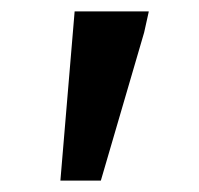

<svg xmlns="http://www.w3.org/2000/svg" viewBox="-20 -726 349 337"><path d="M86 -409H157L233 -669L241 -705V-706H111Z"/></svg>

Font: Geom Medium
Style: Bold
Weight: 500
Version: Version 1.102